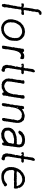

<svg xmlns="http://www.w3.org/2000/svg" viewBox="1426 -2234 824 3717"><g transform="rotate(90 1838.5 -376.0)"><path d="M128.9 -455.1 130.9 -488.8Q139.6 -506.3 133.8 -524.4L139.2 -535.6V-545.9Q139.2 -546.9 142.1 -554.2V-568.8L146 -578.1Q147 -582 146.5 -589.4Q146 -596.7 147 -599.6Q147.9 -602.5 150.9 -607.4Q153.8 -611.8 153.8 -615.2L154.8 -631.8L162.1 -640.1Q162.1 -642.1 159.2 -647.9L161.1 -666L159.2 -692.9L167 -707V-712.4Q167 -715.8 168 -716.8Q168.9 -717.8 170.9 -720.7Q172.9 -723.6 173.8 -724.1Q174.8 -725.1 176.8 -730Q178.7 -734.9 187.5 -742.7Q195.8 -750.5 200.2 -756.3Q205.1 -761.7 207.5 -762.7Q210 -763.7 212.9 -764.2Q215.8 -764.2 215.8 -765.1L231 -768.1L238.8 -767.1H246.6Q260.7 -767.6 266.1 -755.9Q271 -744.1 267.1 -734.4Q263.7 -724.6 259.8 -724.1Q255.9 -723.1 248.5 -723.6Q241.2 -724.1 240.2 -722.7Q239.3 -721.7 238.3 -715.8Q237.3 -710 234.9 -708Q231.9 -707 225.1 -709.5Q218.3 -711.9 216.8 -706.1Q212.4 -698.7 214.8 -691.9Q217.3 -684.6 215.3 -679.7Q213.9 -675.3 213.9 -670.4V-659.2Q212.9 -656.2 208 -647.9Q203.1 -639.6 204.6 -628.9Q206.1 -618.2 206.1 -615.2L203.1 -599.1L204.1 -588.4V-583Q204.1 -577.1 197.3 -570.3Q190.4 -563 189.9 -560.1L194.8 -550.8Q198.7 -542.5 192.4 -528.8Q186 -515.1 185.5 -512.7Q185.1 -510.3 185.1 -496.1L183.1 -485.8Q182.1 -483.9 182.6 -477.5Q183.1 -471.2 182.1 -469.2L178.2 -458Q177.2 -456.1 177.7 -451.7Q178.2 -447.3 175.8 -441.9Q173.3 -436.5 174.8 -432.1Q180.7 -414.1 235.4 -428.7Q240.2 -429.7 248 -427.7Q256.8 -425.8 261.2 -425.8Q271.5 -425.8 270 -404.8Q268.1 -383.8 251 -377.9Q251 -377 240.2 -377L228 -376.5Q215.8 -376 215.8 -377L207 -381.8Q202.1 -382.8 189.9 -377Q188 -377 182.1 -377.4Q168 -378.4 163.6 -363.3Q161.1 -355 162.1 -346.7Q163.1 -338.4 162.1 -329.1L157.2 -318.8Q156.2 -314.9 155.8 -309.1Q155.3 -303.2 153.3 -296.9Q151.9 -290 152.3 -287.6Q152.8 -285.2 153.3 -284.2Q153.8 -283.2 152.8 -280.3Q151.9 -277.3 151.9 -272.9V-258.8L144 -230Q144 -227.1 144.5 -220.7Q145 -213.9 144 -211.9Q143.1 -210 141.1 -205.6Q139.2 -201.2 139.2 -196.8Q139.2 -192.9 138.2 -190.9L130.9 -161.1L133.8 -139.2L127 -119.1Q126 -117.2 126 -113.3V-108.9Q121.1 -104 121.1 -97.2Q124.5 -85 121.1 -69.8L125 -57.1Q126 -53.7 122.6 -48.8Q118.2 -42 118.2 -37.6V-33.2L110.8 -21V-17.6Q110.8 -15.1 109.9 -14.2Q101.6 7.3 71.3 -2.4Q55.7 -7.3 59.6 -21.5Q61 -26.9 61 -28.8L57.1 -40Q53.2 -52.2 57.6 -56.6Q62 -61 61.5 -68.4Q60.5 -76.7 65.4 -86.4Q69.8 -96.2 69.3 -111.3Q68.8 -126 68.8 -129.4Q68.8 -132.8 71.3 -136.7Q73.2 -140.6 74.2 -143.1Q75.2 -146 75.7 -152.8Q76.7 -163.6 82 -174.8Q84 -182.6 84 -185.1L82 -196.8Q82.5 -197.3 86.9 -206.1Q86.9 -218.8 94.2 -230L89.8 -241.2Q89.8 -244.6 95.2 -252Q95.2 -254.9 94.7 -262.7Q94.2 -270.5 95.7 -274.4Q97.2 -278.3 100.1 -282.7Q103 -287.1 102.5 -290.5Q102.1 -294.9 105.5 -301.8Q108.9 -308.6 108.4 -319.8Q107.9 -331.1 107.9 -334L109.9 -340.8V-350.1Q118.2 -367.2 114.7 -372.6Q111.3 -377.9 106 -377.9Q90.8 -383.8 83 -381.8Q74.2 -377 60.1 -377Q45.9 -377 43.9 -387.2Q48.8 -397.5 48.8 -407.2V-418Q50.8 -425.8 73.7 -425.8H99.1L122.1 -414.1Q127.9 -413.1 130.9 -421.9Q131.8 -423.8 131.3 -426.3Q130.9 -428.7 130.9 -430.7L128.9 -439Z M353.5 -194.8Q360.4 -215.3 360.4 -226.6Q360.4 -237.8 365.2 -245.6Q370.1 -253.4 369.1 -260.3Q368.7 -267.1 369.6 -269.5Q370.6 -272 374 -276.4Q379.4 -283.2 379.9 -294.4Q380.4 -306.2 387.7 -311.5Q394.5 -317.4 397.9 -327.6Q401.4 -337.9 406.2 -344.2Q411.6 -350.1 412.6 -352.1Q413.6 -354 415.5 -357.4Q417.5 -360.8 419.9 -365.7Q422.4 -370.6 428.2 -372.1Q433.6 -373 435.5 -375Q437.5 -377 439.5 -381.3Q441.4 -385.7 443.4 -388.2L453.6 -393.1Q478.5 -418 483.4 -418H490.7Q497.6 -424.8 503.4 -424.8Q509.3 -424.8 518.1 -432.1Q526.9 -439.5 535.2 -438.5Q543 -438 544.9 -438Q546.9 -438 554.7 -443.8H569.8Q590.3 -443.8 595.7 -449.2Q598.6 -450.2 603.5 -447.3Q608.4 -444.3 609.4 -443.8L621.6 -445.8Q624.5 -445.8 628.4 -441.4Q632.3 -437 642.6 -438Q652.3 -439 656.2 -438.5Q660.2 -438 666.5 -432.1L674.3 -431.2Q678.2 -431.2 679.7 -428.2Q681.2 -424.3 685.5 -422.9Q689.9 -421.4 696.3 -415Q702.6 -408.7 708.5 -405.3Q714.8 -401.9 720.7 -394Q726.6 -386.2 731.4 -382.8Q736.3 -378.9 737.3 -377L738.8 -370.1Q740.7 -367.2 744.6 -363.3Q748.5 -359.4 751.5 -355.5Q754.4 -351.1 756.3 -344.2Q758.8 -336.9 761.7 -330.6Q764.6 -324.2 764.6 -320.3V-315.9L771.5 -296.9Q773.9 -276.4 769.5 -257.3Q772.5 -245.6 771.5 -231.9L766.6 -219.7L769.5 -204.1Q769.5 -199.2 766.6 -199.2Q766.6 -194.3 766.6 -189.9Q763.7 -181.2 764.2 -175.8Q764.6 -170.4 761.7 -165.5Q758.8 -160.2 759.3 -152.8Q759.8 -145.5 756.3 -141.1Q751.5 -135.3 748 -124.5Q744.6 -114.3 735.4 -104Q725.6 -93.8 725.6 -86.9Q725.6 -80.1 716.8 -74.7Q708 -69.3 707 -67.4Q705.6 -65.4 704.6 -64Q703.6 -62 703.1 -60.5Q702.1 -57.1 694.8 -53.7Q687.5 -50.3 684.6 -44.4Q681.6 -38.6 674.8 -33.2Q667.5 -27.8 662.6 -27.8Q652.8 -24.4 640.1 -13.2Q627.4 -2 620.6 -2L607.4 2.9Q604.5 3.9 593.3 4.4Q582 4.9 579.6 7.8Q576.7 10.7 574.2 11.7Q571.8 12.7 557.1 11.7Q542.5 11.2 538.6 11.2L521.5 16.1L514.6 14.2Q513.7 13.2 509.3 13.7Q504.9 14.2 498 10.3Q491.2 5.9 483.9 5.9Q476.6 5.9 465.8 1.5Q454.6 -2.9 452.1 -5.4Q444.8 -12.7 429.2 -20.5Q413.6 -28.3 410.2 -34.2Q406.2 -39.6 403.8 -42Q401.4 -44.9 400.4 -46.9Q399.4 -47.9 391.1 -53.7Q382.8 -59.6 381.8 -67.9Q380.4 -76.2 379.9 -78.6Q379.4 -81.1 378.4 -83Q377.4 -85 375 -85.9Q363.8 -90.3 365.7 -99.6Q367.2 -108.9 362.3 -114.7Q357.4 -120.1 356.4 -123Q355.5 -126 356 -134.8Q356.4 -143.6 356.4 -147Q353.5 -149.9 353.5 -154.8L355.5 -183.1ZM634.3 -384.8Q629.9 -384.8 624 -387.2Q618.2 -389.6 614.3 -389.6Q610.4 -389.2 607.4 -390.6Q603.5 -392.1 598.6 -392.1Q590.8 -389.2 568.4 -389.2Q566.4 -391.1 559.6 -391.1L543.5 -381.8H537.6Q533.7 -381.8 532.2 -381.3Q530.8 -380.9 512.7 -369.1Q494.1 -357.4 484.4 -353.5Q474.6 -350.1 474.6 -342.8Q474.6 -338.4 465.8 -330.6Q457 -323.2 455.1 -319.3Q452.6 -315.4 448.7 -307.6Q445.3 -298.8 443.4 -295.9Q441.4 -293 437.5 -288.1Q433.6 -283.2 432.1 -280.3Q430.7 -277.3 429.7 -273.4Q428.2 -267.6 425.3 -264.6Q422.4 -261.7 422.9 -256.8Q423.3 -252 422.9 -250.5Q422.4 -249 420.9 -247.1Q419.4 -245.1 418.5 -243.7Q417.5 -242.2 417 -240.2Q416.5 -238.3 415.5 -233.4Q414.6 -228.5 415 -212.4Q415.5 -195.8 415.5 -189.9L410.6 -174.8Q409.2 -161.1 411.6 -156.7Q413.6 -152.8 414.6 -150.4Q415.5 -147.9 416 -146Q416.5 -144 416 -138.2Q415.5 -132.3 415.5 -129.9L422.4 -107.9Q423.3 -106.9 423.3 -104.5V-101.1L435.5 -88.9Q435.5 -80.1 443.4 -75.7Q451.2 -71.3 458 -63Q468.3 -50.8 478 -50.8H481.4Q484.4 -48.8 488.3 -47.4Q492.2 -45.9 496.1 -43Q500.5 -40 507.8 -40.5Q514.6 -41 530.3 -38.6Q545.9 -36.1 554.7 -37.6Q564.5 -39.1 567.9 -40.5Q571.3 -42 574.2 -42H579.6L595.7 -50.8H601.6Q605.5 -50.8 607.4 -51.8Q647.5 -70.8 670.4 -106Q675.3 -113.8 676.8 -115.2V-117.2Q676.8 -119.1 686.5 -131.3Q696.3 -143.6 696.8 -147.9Q697.8 -152.3 700.2 -157.7Q702.6 -163.1 703.1 -167.5Q703.6 -171.9 703.6 -175.8Q703.6 -182.6 709 -191.9Q714.4 -200.7 714.4 -203.1L715.3 -232.9L719.7 -246.1L714.4 -259.8L719.7 -273.9Q719.7 -276.4 714.4 -285.2V-304.2Q706.1 -323.2 704.1 -332Q702.1 -340.8 696.3 -341.8Q687.5 -343.8 684.1 -351.6Q680.7 -359.9 669.4 -364.7Q657.7 -369.1 648.4 -377Q639.2 -384.8 634.3 -384.8Z M1106.4 -428.7Q1110.4 -429.2 1111.3 -428.2Q1135.3 -404.3 1121.1 -371.1Q1120.1 -369.1 1120.1 -366.2Q1120.1 -363.3 1117.2 -359.9Q1116.2 -359.9 1114.7 -358.4Q1113.3 -356.9 1110.8 -356Q1108.4 -355 1106.4 -354Q1104.5 -353 1082.5 -363.8Q1061 -374.5 1051.3 -372.1L1042.5 -367.2Q1041.5 -366.2 1037.1 -367.2Q1032.7 -368.2 1025.4 -360.8H1021.5Q1017.1 -360.8 1010.3 -351.1Q1003.4 -341.3 995.1 -335Q986.3 -328.6 986.3 -325.2V-319.3Q986.3 -316.4 981 -309.6Q975.6 -302.7 974.1 -296.9Q973.1 -291 972.7 -289.6Q972.2 -288.1 970.2 -285.6Q968.3 -283.2 968.3 -280.8L967.3 -270Q967.3 -267.1 964.4 -262.7Q961.4 -257.8 960.4 -255.9Q959.5 -253.9 960 -251Q960.9 -245.1 958 -241.7Q955.1 -238.3 955.1 -232.9L954.1 -214.8L950.2 -201.2Q949.2 -198.2 949.7 -193.4Q950.2 -188.5 948.7 -182.6Q947.3 -177.7 947.3 -173.8Q947.3 -169.9 946.8 -168.5Q946.3 -167 944.3 -165Q942.4 -163.1 942.4 -161.1V-139.2L937 -128.9Q936 -127 936.5 -123Q937 -119.1 935.5 -115.2Q934.1 -111.3 934.1 -109.9L935.1 -97.2L934.1 -74.2Q934.1 -61 932.1 -57.1L930.2 -55.2Q929.2 -52.7 929.2 -42Q929.2 -31.2 924.8 -19.5Q920.4 -7.8 911.1 -4.9Q910.2 -3.9 907.7 -5.4Q903.8 -7.8 897.5 -2.9Q891.1 2 884.8 -1Q877.9 -3.9 875 -4.9Q872.1 -5.9 871.1 -6.8Q870.1 -7.8 868.7 -8.8Q867.2 -9.8 866.2 -11.7Q865.2 -13.7 864.3 -16.1Q864.3 -17.6 865.7 -30.3Q867.2 -43 866.7 -47.4Q866.2 -51.8 869.6 -58.6Q873 -64.9 872.1 -76.7Q871.1 -88.4 875 -96.2Q879.4 -104 879.4 -107.9L880.4 -128.9L884.3 -138.2Q885.3 -141.1 884.8 -148.4Q884.3 -156.2 885.3 -159.2Q886.2 -162.1 887.2 -166Q888.2 -169.9 889.6 -173.8Q891.1 -177.7 892.1 -180.7Q893.1 -183.6 892.6 -188.5Q892.1 -193.8 893.1 -196.8L898.4 -206.1L892.1 -227.1Q893.6 -229 896.5 -232.9Q899.4 -236.8 899.4 -245.6Q899.4 -254.4 902.3 -259.3Q905.3 -264.2 906.2 -266.6Q907.2 -269 906.2 -278.8Q905.3 -288.6 906.2 -293L910.2 -305.2Q913.1 -311 913.1 -319.8L914.1 -347.2L918.5 -363.8Q919.4 -365.2 918.9 -368.2Q918.5 -371.1 919.4 -372.1L924.3 -381.8Q924.3 -385.7 923.3 -398.4Q922.4 -411.1 927.2 -418.9L940.4 -423.8L954.1 -431.2Q955.1 -431.2 967.3 -428.2Q979.5 -424.8 982.4 -421.9Q985.4 -418.9 989.3 -411.6Q993.2 -404.3 996.1 -403.3Q999 -402.3 1003.9 -408.2Q1008.8 -413.1 1009.3 -413.1L1030.3 -428.2Q1036.1 -428.2 1042.5 -428.2Q1046.4 -430.2 1048.3 -431.6Q1050.8 -433.1 1068.4 -433.1Q1085.9 -433.1 1093.8 -430.7Q1101.6 -428.2 1106.4 -428.7Z M1397 -423.3Q1398.9 -421.9 1399.9 -420.9Q1400.9 -419.9 1403.8 -418.9Q1406.2 -418 1409.2 -416.5Q1412.1 -415 1415.5 -412.1Q1418.9 -409.2 1417 -402.3Q1415 -395.5 1412.1 -392.1Q1409.2 -389.2 1408.2 -388.2Q1407.2 -386.7 1404.3 -381.8Q1401.9 -376.5 1398.9 -377H1386.7Q1383.8 -374 1379.4 -374Q1375 -374 1369.1 -377Q1363.3 -377 1357.9 -377L1356 -377.9H1352.1Q1343.3 -377 1334 -360.4Q1324.7 -343.8 1331.1 -337.9Q1332.5 -328.6 1328.6 -318.8Q1324.7 -309.1 1324.7 -293Q1317.9 -272.5 1317.9 -257.8L1315.9 -250L1316.9 -241.2L1312 -226.1Q1312 -223.6 1312.5 -216.8Q1313 -208 1310.1 -200.2Q1307.1 -192.9 1305.2 -188L1306.2 -182.1L1305.2 -173.8Q1304.2 -171.9 1304.7 -164.6Q1305.2 -157.2 1303.7 -155.8L1296.9 -139.2Q1295.9 -135.7 1297.4 -129.9Q1298.8 -124 1298.8 -122.1L1296.9 -98.1Q1296.9 -95.7 1300.8 -88.4Q1304.7 -81.1 1305.7 -77.6Q1307.1 -71.3 1313 -64.9Q1320.3 -59.1 1331.1 -59.1H1343.8Q1346.7 -56.2 1351.1 -56.2Q1370.1 -54.2 1372.1 -40Q1372.1 -28.8 1369.1 -22.9Q1369.1 -17.6 1364.3 -7.8Q1359.4 2 1345.2 5.9Q1330.1 9.8 1327.1 8.3Q1324.2 6.8 1313.5 -0.5Q1302.7 -7.8 1288.1 -8.8H1282.7Q1277.8 -8.8 1277.3 -9.8Q1276.9 -10.7 1275.4 -12.7Q1273.9 -14.6 1272.9 -16.1Q1272 -17.1 1265.1 -21Q1258.3 -24.9 1255.9 -27.8Q1253.9 -31.2 1252 -41Q1249.5 -53.2 1243.2 -60.5Q1236.8 -67.9 1237.3 -76.2Q1237.8 -85 1237.8 -86.4L1234.9 -98.1V-103Q1244.6 -122.6 1243.7 -139.6Q1242.2 -156.2 1243.2 -163.1L1248 -173.8Q1248 -175.8 1247.6 -182.6Q1247.1 -189.5 1248 -190.9Q1249 -192.9 1252 -195.8Q1255.9 -199.7 1255.9 -209.5V-216.8Q1255.9 -227.1 1260.7 -236.8Q1260.7 -240.7 1260.7 -245.1Q1262.7 -249 1268.6 -254.9Q1274.4 -260.7 1274.9 -265.1Q1265.1 -268.6 1267.1 -279.8Q1269 -291 1269 -296.4Q1269 -301.8 1269.5 -303.7Q1270.5 -306.6 1272.9 -309.1Q1275.9 -312 1275.9 -314.9V-333Q1281.7 -338.9 1281.2 -344.2Q1280.8 -349.6 1284.2 -357.9Q1287.6 -366.2 1286.1 -373Q1284.2 -376 1277.3 -377.4Q1270.5 -378.9 1267.1 -380.9Q1263.7 -382.8 1261.7 -391.6Q1259.8 -400.4 1256.8 -401.9Q1249 -403.8 1250.5 -390.1Q1251 -385.3 1250 -382.8Q1245.1 -373 1231.4 -375.5Q1217.8 -377.9 1213.9 -391.6Q1208 -419.9 1222.2 -419.9Q1227.5 -419.9 1231.9 -422.9Q1236.3 -425.8 1249 -425.8L1267.1 -424.8Q1270 -424.8 1273.9 -421.9Q1278.3 -418.9 1284.2 -419.9Q1290 -420.9 1291 -424.8Q1295.4 -441.9 1298.3 -446.8Q1301.8 -451.7 1301.8 -454.1V-501L1307.1 -511.2Q1308.1 -514.2 1307.6 -521.5Q1307.1 -528.8 1309.6 -535.2Q1312 -542 1312 -546.9V-558.1Q1314.9 -566.9 1314.9 -574.2Q1314.9 -581.5 1314.9 -588.9Q1325.2 -614.3 1328.1 -617.2L1330.1 -621.1Q1331.1 -622.1 1335 -624.5Q1338.9 -627 1339.8 -627.9Q1364.7 -652.8 1377.4 -627.9Q1386.7 -608.9 1377 -599.1Q1377 -593.3 1377 -586.9L1367.2 -564.9V-557.1Q1362.3 -540 1361.8 -537.1L1363.8 -523.9Q1362.8 -520 1359.9 -514.2Q1356.9 -508.8 1356.4 -506.8Q1356 -504.9 1356.4 -501.5Q1356.9 -498 1356.4 -496.6Q1356 -495.1 1354 -492.2Q1352.1 -489.3 1352.1 -487.8L1351.1 -470.2L1349.1 -462.9Q1349.1 -460.9 1349.6 -453.1Q1350.1 -445.3 1349.1 -443.4Q1340.3 -428.2 1349.6 -423.8Q1352.1 -422.9 1357.4 -424.3Q1363.3 -425.8 1377.9 -425.8Q1392.6 -425.8 1393.6 -425.3Q1394.5 -424.8 1397 -423.3ZM1347.2 -564.9Q1345.2 -562 1350.1 -561Q1352.1 -564 1347.2 -564.9Z M1531.7 -366.2 1538.6 -382.8 1536.6 -391.1 1537.6 -399.9 1533.7 -415Q1535.6 -425.3 1544.4 -430.7Q1552.7 -436 1557.1 -435.5Q1561.5 -435.1 1566.4 -437Q1571.3 -439 1585 -436Q1598.6 -433.1 1600.6 -423.8Q1601.6 -419.9 1601.6 -411.6Q1601.6 -398.9 1597.2 -389.6Q1592.8 -380.4 1589.8 -366.2Q1587.4 -352.1 1587.9 -349.1Q1588.4 -346.2 1586.9 -339.4Q1585.4 -333 1585.9 -325.7Q1586.4 -318.4 1585.4 -316.4Q1584.5 -314.5 1582.5 -310.1Q1580.6 -306.2 1580.6 -304.2V-297.4Q1580.6 -293 1579.6 -292L1575.7 -280.8L1577.6 -271L1570.8 -245.1Q1569.8 -243.2 1569.8 -238.8Q1569.8 -234.4 1568.8 -228Q1567.4 -220.7 1567.9 -212.9Q1568.4 -205.1 1565.4 -202.1Q1562.5 -199.2 1562 -194.3Q1561.5 -189.5 1559.6 -153.8L1557.6 -145L1558.6 -125L1554.7 -105Q1555.7 -103 1562.5 -92.8Q1562.5 -81.5 1573.2 -78.1Q1575.7 -77.1 1576.7 -76.2L1593.8 -63Q1597.7 -61 1602.5 -56.2Q1605.5 -55.2 1611.3 -55.7Q1617.2 -56.2 1619.6 -52.7Q1622.6 -48.8 1624 -47.4Q1625.5 -45.9 1635.3 -46.4Q1645 -46.9 1645.5 -46.9L1658.7 -44.9Q1671.4 -47.9 1689 -56.6Q1706.5 -65.4 1710.4 -65.4Q1724.6 -63.5 1752.4 -99.1Q1754.4 -102.1 1764.6 -113.3Q1774.9 -124.5 1775.4 -129.9Q1776.4 -134.8 1779.3 -139.6Q1782.2 -144.5 1782.2 -149.4Q1781.7 -154.8 1786.6 -160.2Q1793.9 -171.4 1796.4 -190.9Q1799.3 -210.4 1803.7 -214.8L1807.6 -221.2Q1808.6 -225.1 1806.6 -231.4Q1804.7 -237.8 1804.7 -241.2L1807.6 -252.9Q1808.6 -255.9 1808.1 -269Q1807.6 -282.2 1810.5 -289.1Q1813.5 -295.4 1813 -299.8Q1812 -310.1 1820.8 -321.8V-371.1Q1820.8 -373 1823.7 -377.9Q1826.7 -382.8 1825.7 -386.2L1821.8 -400.9Q1819.8 -407.2 1823.7 -417Q1827.6 -426.8 1833.5 -432.1Q1834.5 -432.1 1856.4 -439.9Q1864.3 -441.9 1875.5 -437Q1886.7 -432.1 1888.7 -429.2Q1890.6 -426.8 1890.6 -405.3Q1890.6 -383.8 1882.3 -362.3Q1874 -340.8 1875 -324.7Q1876.5 -309.1 1873.5 -302.2Q1870.6 -295.9 1870.6 -293.9L1869.6 -276.9Q1869.6 -271 1864.7 -258.8V-237.8L1856.4 -212.9Q1856.4 -208 1856.9 -198.7Q1857.4 -186.5 1853.5 -178.2Q1849.6 -170.4 1849.6 -166L1848.6 -144Q1848.6 -139.6 1846.7 -132.8Q1844.7 -126 1844.2 -123.5Q1844.2 -121.1 1840.3 -117.2Q1836.4 -113.3 1836.4 -110.8V-81.1Q1831.5 -71.3 1831.1 -69.3Q1830.6 -67.4 1832 -48.3Q1833.5 -28.8 1826.2 -21Q1818.8 -13.2 1803.7 -5.9Q1796.9 -3.9 1784.7 -8.8Q1772.5 -13.7 1770.5 -25.9Q1769.5 -30.8 1767.1 -36.6Q1764.6 -42.5 1755.9 -34.2Q1743.7 -23.9 1742.2 -23.9Q1740.2 -23.9 1735.8 -21Q1729 -16.6 1720.7 -14.2L1710.4 -11.2Q1708.5 -10.7 1705.6 -7.8Q1702.6 -4.9 1700.7 -3.9L1684.6 3.9L1673.3 2L1659.7 3.9Q1655.8 4.9 1647.9 3.9Q1640.1 2.9 1634.3 2.9Q1628.9 2.9 1620.1 5.9Q1611.3 8.8 1604 2.9Q1596.7 -2.9 1593.8 -3.4Q1591.3 -3.9 1582.5 -2.9Q1573.7 -2 1570.8 -4.4Q1567.9 -6.8 1564 -9.3Q1560.1 -11.7 1556.6 -15.6Q1552.2 -19.5 1542.5 -28.3Q1532.7 -37.1 1528.8 -42.5Q1524.9 -47.9 1523.9 -51.8Q1522.5 -55.7 1521 -58.6Q1519.5 -61.5 1513.7 -67.4Q1508.3 -74.2 1506.3 -77.1Q1504.4 -80.1 1504.9 -87.4Q1505.4 -94.7 1505.4 -97.2Q1498.5 -124.5 1498.5 -129.4Q1498.5 -134.3 1500.5 -139.2V-149.9L1505.4 -161.1Q1505.4 -167 1504.4 -185.5Q1503.4 -204.1 1507.3 -211.4Q1511.7 -218.8 1512.7 -221.7Q1513.7 -224.6 1513.2 -230Q1512.2 -244.6 1518.6 -251V-272.9L1525.4 -285.2Q1527.3 -286.1 1526.4 -300.8Q1525.4 -315.4 1525.4 -317.4Q1525.4 -318.4 1528.8 -332L1526.4 -350.1Q1526.4 -356.4 1531.7 -361.8Z M2036.1 -417Q2043.5 -428.2 2062 -428.2Q2067.9 -431.2 2071.8 -431.2Q2075.7 -431.2 2079.1 -428.2Q2095.2 -418 2091.3 -411.1Q2087.4 -404.3 2090.8 -397.9Q2094.2 -391.1 2096.7 -390.1Q2099.1 -389.2 2107.9 -397.9Q2118.2 -408.2 2122.6 -408.2H2127Q2129.9 -414.6 2136.7 -417.5Q2143.1 -420.9 2147 -420.4Q2150.9 -419.9 2154.3 -423.3Q2159.7 -428.2 2165 -428.2H2169.9Q2207 -441.4 2208 -440.9H2238.3L2247.1 -436Q2249 -435.1 2252.4 -436.5Q2256.3 -438 2259.3 -438Q2262.2 -438 2270 -433.6Q2277.8 -429.2 2279.8 -428.2Q2281.7 -427.2 2291.5 -428.2Q2301.3 -429.7 2304.2 -426.8Q2307.1 -423.8 2310.1 -418Q2313 -412.1 2326.7 -398.4Q2340.3 -384.8 2344.2 -377.9Q2348.1 -371.1 2347.7 -366.2Q2347.2 -360.4 2352.5 -349.6Q2357.9 -338.9 2358.4 -335.9Q2358.9 -333 2358.9 -301.8V-270Q2354 -259.3 2354 -251.5V-238.8Q2354 -217.8 2347.2 -204.1Q2347.2 -175.8 2343.8 -167Q2340.3 -158.2 2339.4 -155.3Q2338.4 -152.3 2339.4 -143.6Q2339.8 -134.3 2338.9 -130.9L2334 -118.2V-113.8L2332 -104L2334 -92.8L2328.1 -70.8Q2327.1 -68.8 2328.1 -64Q2329.1 -59.1 2329.1 -57.1L2321.3 -25.4V-21Q2318.8 -16.1 2315.9 -16.1Q2313 -16.6 2307.1 -8.8Q2301.3 -1 2297.4 -1.5Q2293.5 -2 2279.8 -5.9Q2267.1 -9.8 2265.6 -12.7Q2264.2 -15.6 2264.2 -19.5L2265.1 -37.1V-53.2Q2265.1 -56.2 2267.1 -59.1Q2269 -62 2271 -67.9Q2272.9 -73.2 2272.5 -80.1Q2272 -86.9 2272 -89.8L2276.9 -99.1Q2277.8 -102.1 2277.3 -107.4Q2276.9 -112.8 2278.3 -115.2L2280.3 -123.5Q2280.3 -125 2279.8 -132.8Q2279.3 -140.6 2280.3 -142.6Q2281.2 -144.5 2283.2 -146.5Q2285.2 -148.9 2285.2 -151.4Q2285.2 -153.3 2284.7 -160.2Q2284.2 -167 2285.2 -169.4Q2286.1 -171.9 2288.1 -174.3Q2290 -176.8 2290 -179.2L2291 -193.8L2294.9 -204.1Q2289.6 -223.6 2293.5 -230Q2297.9 -236.3 2297.9 -241.7V-249Q2301.8 -252.9 2306.2 -271V-286.1L2313 -298.8Q2314 -303.2 2309.6 -312Q2305.2 -321.3 2304.7 -326.2Q2303.7 -334 2297.9 -341.8V-347.7Q2297.9 -350.1 2293.9 -352.1Q2290 -354.5 2279.8 -363.3Q2269.5 -372.6 2268.1 -372.1H2264.6Q2262.2 -372.1 2257.3 -377.4Q2252.4 -382.8 2249.5 -383.8Q2246.6 -384.8 2236.8 -383.8Q2227.1 -382.8 2210 -383.8Q2187.5 -395 2177.7 -383.8Q2172.9 -378.4 2164.1 -379.4Q2155.3 -380.4 2148.9 -373Q2142.6 -366.2 2135.7 -363.3Q2129.4 -359.9 2126.5 -357.9Q2122.6 -355 2118.7 -349.1Q2114.7 -343.3 2106.4 -335Q2097.7 -326.7 2092.3 -318.8L2091.3 -312Q2090.3 -310.1 2087.4 -307.1Q2084.5 -304.7 2084.5 -302.7Q2084 -300.8 2084 -297.9Q2084 -294.9 2080.6 -287.1Q2077.1 -279.3 2076.2 -277.8Q2075.2 -275.9 2073.2 -273.9Q2071.3 -272 2071.3 -271V-259.8L2065.9 -245.1Q2064.9 -243.2 2065.4 -238.3Q2065.9 -233.4 2062 -220.7Q2058.1 -208 2058.1 -207V-185.1Q2052.2 -173.3 2052.7 -168.9Q2053.2 -164.6 2049.3 -154.8Q2044.9 -144.5 2044.9 -128.9V-80.1L2037.1 -64L2040 -45.9L2032.2 -24.9V-18.6Q2032.2 -11.7 2029.8 -11.2Q2020.5 -8.3 2012.7 -2Q1999.5 8.3 1986.8 -3.4Q1974.1 -15.6 1975.1 -22.9L1981 -43Q1981.9 -44.9 1980 -48.8Q1978 -52.7 1977.5 -54.7Q1977.1 -56.6 1979.5 -60.5Q1981.9 -64 1982.9 -65.9Q1982.9 -67.4 1982.4 -73.2Q1981.9 -79.1 1986.3 -90.8Q1990.7 -102.5 1991.2 -106V-137.2Q1991.2 -139.2 1996.6 -145.5Q2005.9 -156.2 2003.9 -182.6Q2002.4 -209 2006.3 -216.3Q2010.3 -223.6 2011.2 -225.6Q2012.2 -227.5 2011.7 -232.9Q2011.2 -237.8 2012.2 -240.2L2017.1 -249V-278.8Q2019 -284.2 2019 -298.8L2023.9 -317.9V-329.1Q2023.9 -338.9 2026.4 -343.3Q2028.8 -347.2 2029.8 -350.1Q2030.8 -353 2030.3 -369.1Q2029.3 -385.3 2029.3 -390.1L2035.2 -399.9Q2035.2 -417 2036.1 -417ZM2067.9 -303.2Q2058.6 -312.5 2057.6 -300.3Q2057.1 -295.9 2059.1 -292Q2061 -288.1 2064 -289.1Q2071.8 -291 2067.9 -303.2Z M2546.9 -257.8 2561 -263.2H2568.8L2582.5 -270Q2583.5 -271 2586.4 -271Q2589.4 -271 2591.3 -271.5Q2593.3 -272 2595.2 -273.4Q2600.6 -276.9 2606.9 -277.3Q2613.3 -277.8 2622.6 -281.7Q2631.3 -285.2 2634.3 -286.1Q2637.2 -287.1 2639.2 -285.6Q2641.6 -284.2 2643.6 -284.2H2653.8L2679.7 -289.1L2695.8 -287.1Q2706.5 -290 2743.7 -289.1L2762.7 -286.1Q2768.6 -287.1 2773.9 -299.8Q2779.8 -312.5 2779.8 -314.9Q2779.8 -316.9 2777.8 -320.3Q2775.9 -323.7 2779.3 -337.4Q2782.7 -351.1 2764.6 -372.1Q2763.7 -373 2762.2 -376Q2760.7 -378.9 2758.8 -379.4Q2756.8 -379.9 2751.5 -379.4Q2746.1 -378.9 2737.8 -382.8Q2729.5 -387.2 2727.5 -387.2Q2725.6 -387.2 2714.8 -392.1H2675.3Q2661.6 -392.1 2656.7 -387.7Q2651.9 -383.3 2644.5 -384.3Q2637.7 -384.8 2634.8 -384.8L2617.7 -374Q2615.7 -373 2610.4 -373Q2605 -373 2599.6 -364.3Q2594.2 -355.5 2589.8 -350.1Q2584.5 -344.7 2576.7 -338.9Q2568.8 -333 2566.9 -331.1Q2564.9 -329.1 2561.5 -327.6Q2558.6 -326.2 2555.7 -323.2Q2544.4 -313 2527.8 -321.8Q2511.2 -330.1 2511.7 -334Q2503.9 -347.2 2530.8 -379.9Q2538.6 -394 2544.4 -397.5Q2550.3 -400.9 2558.1 -404.3Q2565.4 -407.7 2574.7 -416Q2584.5 -424.8 2587.4 -426.8Q2590.3 -428.7 2594.2 -428.7Q2597.7 -428.2 2599.6 -429.2Q2601.6 -430.2 2606.9 -434.1Q2611.8 -438 2614.7 -439Q2617.7 -439.9 2622.6 -439Q2627.9 -438 2642.6 -442.4Q2657.2 -447.3 2669.9 -447.3Q2682.6 -447.3 2685.5 -447.8Q2688.5 -448.2 2691.4 -448.2L2705.6 -445.8H2728.5Q2729.5 -445.8 2731.9 -444.8Q2734.9 -443.8 2736.8 -443.4Q2738.8 -442.9 2740.7 -441.9Q2742.7 -440.9 2747.6 -441.4Q2752.4 -441.9 2755.4 -440.9Q2758.3 -439.9 2762.7 -438Q2766.6 -436 2770.5 -432.6Q2773.9 -429.2 2776.9 -428.2Q2779.8 -427.7 2784.7 -425.8Q2789.6 -423.8 2791.5 -422.4Q2793.5 -420.9 2800.8 -415.5Q2808.1 -410.2 2813.5 -399.9Q2818.4 -389.6 2822.8 -383.3Q2827.6 -377 2827.6 -374L2828.6 -354L2833.5 -344.2V-335.4L2831.5 -319.8L2833.5 -310.1Q2828.6 -295.4 2828.6 -292L2827.6 -272L2823.7 -256.8Q2822.8 -252.9 2823.2 -240.7Q2823.7 -228.5 2819.8 -218.8Q2814 -205.1 2815.4 -187.5Q2816.9 -170.4 2812.5 -166Q2809.6 -157.2 2810.1 -147Q2810.5 -136.7 2808.1 -131.3Q2805.7 -126 2805.2 -124Q2804.7 -122.1 2805.7 -119.1Q2806.6 -116.2 2807.1 -113.3Q2807.6 -110.4 2807.6 -107.9Q2807.6 -106 2804.7 -101.6Q2801.8 -97.2 2802.2 -89.8Q2802.7 -83 2802.7 -81.1Q2802.7 -79.1 2799.8 -73.2L2800.8 -59.1L2797.9 -48.8Q2797.9 -43 2797.9 -37.1Q2797.4 -36.1 2793.5 -28.3Q2789.6 -20.5 2789.6 -17.6Q2789.6 -11.2 2783.7 -11.2Q2776.9 -3.9 2764.2 -3.9Q2751.5 -3.9 2746.1 -8.8Q2740.7 -13.7 2740.7 -25.4Q2740.7 -36.6 2736.8 -39.1Q2730 -39.1 2718.3 -29.3Q2705.6 -18.1 2698.7 -18.1Q2691.4 -17.6 2682.6 -9.8Q2674.3 -2 2671.4 -1Q2668.5 0 2665 0Q2658.7 0 2652.3 5.4Q2646 10.7 2633.8 7.8Q2629.9 4.9 2627.4 5.9L2610.8 13.2L2595.7 7.8Q2589.8 7.8 2584.5 13.2Q2568.8 19.5 2549.8 7.8Q2547.4 6.8 2541.5 6.3Q2535.6 5.9 2533.2 4.9Q2530.8 3.9 2526.4 0.5Q2519.5 -4.9 2511.7 -4.9Q2504.4 -4.9 2500.5 -9.8Q2496.6 -14.6 2485.8 -24.4Q2475.1 -33.2 2472.2 -35.6Q2469.7 -38.1 2463.9 -49.8Q2459.5 -52.2 2458 -56.2Q2456.5 -59.6 2454.1 -85Q2451.7 -110.4 2451.7 -126V-142.1Q2460 -158.2 2459 -167Q2458 -175.8 2462.4 -179.7Q2466.8 -183.1 2468.3 -185.5Q2469.7 -188 2470.7 -189Q2471.7 -189.9 2476.1 -200.2Q2480.5 -210.4 2501 -227.5Q2522 -245.1 2525.9 -247.6Q2529.8 -250 2532.2 -250.5Q2535.6 -251 2539.6 -254.4Q2543.5 -257.8 2546.9 -257.8ZM2638.2 -229Q2630.9 -229 2626 -226.1Q2620.1 -222.2 2605.5 -222.2Q2600.6 -220.7 2591.3 -215.8Q2582.5 -210.9 2579.6 -210Q2576.7 -209 2571.3 -209Q2565.9 -209 2563.5 -208Q2560.5 -206.1 2556.6 -199.7Q2552.7 -193.4 2550.3 -190.4Q2547.9 -187.5 2543.5 -185.1Q2535.6 -180.7 2534.7 -175.8Q2533.7 -170.4 2522.9 -159.2Q2512.7 -147.9 2508.8 -141.1V-95.2L2513.7 -85.9Q2513.7 -76.2 2514.2 -75.2Q2514.2 -74.2 2523.9 -64.5Q2533.7 -54.7 2535.6 -54.7Q2537.6 -54.2 2543.5 -54.2Q2549.3 -54.7 2555.2 -50.8Q2561 -46.9 2564 -46.4Q2565.9 -45.9 2591.3 -46.4L2616.7 -46.9Q2622.1 -46.9 2636.7 -54.2H2642.6Q2647.9 -54.2 2677.7 -70.8Q2678.7 -73.2 2693.8 -81.1Q2715.8 -92.8 2722.7 -103.5Q2729.5 -114.3 2738.8 -122.1Q2747.6 -129.9 2747.6 -136.7Q2747.6 -143.1 2748.5 -144L2753.4 -155.8Q2753.4 -157.2 2751.5 -163.1Q2746.1 -178.7 2761.7 -194.8V-213.9Q2761.7 -231.9 2751.5 -234.9Q2730.5 -234.9 2709.5 -234.9L2700.7 -236.8L2691.4 -234.9Q2688.5 -234.9 2683.6 -236.3Q2678.7 -237.8 2675.3 -236.8Q2671.4 -235.8 2665.5 -235.4Q2659.7 -234.9 2657.7 -234.4Q2655.8 -233.9 2652.8 -231.9Q2649.9 -230 2647.9 -229.5Q2646 -229 2638.2 -229Z M3110.4 -423.3Q3112.3 -421.9 3113.3 -420.9Q3114.3 -419.9 3117.2 -418.9Q3119.6 -418 3122.6 -416.5Q3125.5 -415 3128.9 -412.1Q3132.3 -409.2 3130.4 -402.3Q3128.4 -395.5 3125.5 -392.1Q3122.6 -389.2 3121.6 -388.2Q3120.6 -386.7 3117.7 -381.8Q3115.2 -376.5 3112.3 -377H3100.1Q3097.2 -374 3092.8 -374Q3088.4 -374 3082.5 -377Q3076.7 -377 3071.3 -377L3069.3 -377.9H3065.4Q3056.6 -377 3047.4 -360.4Q3038.1 -343.8 3044.4 -337.9Q3045.9 -328.6 3042 -318.8Q3038.1 -309.1 3038.1 -293Q3031.2 -272.5 3031.2 -257.8L3029.3 -250L3030.3 -241.2L3025.4 -226.1Q3025.4 -223.6 3025.9 -216.8Q3026.4 -208 3023.4 -200.2Q3020.5 -192.9 3018.6 -188L3019.5 -182.1L3018.6 -173.8Q3017.6 -171.9 3018.1 -164.6Q3018.6 -157.2 3017.1 -155.8L3010.3 -139.2Q3009.3 -135.7 3010.7 -129.9Q3012.2 -124 3012.2 -122.1L3010.3 -98.1Q3010.3 -95.7 3014.2 -88.4Q3018.1 -81.1 3019 -77.6Q3020.5 -71.3 3026.4 -64.9Q3033.7 -59.1 3044.4 -59.1H3057.1Q3060.1 -56.2 3064.5 -56.2Q3083.5 -54.2 3085.4 -40Q3085.4 -28.8 3082.5 -22.9Q3082.5 -17.6 3077.6 -7.8Q3072.8 2 3058.6 5.9Q3043.5 9.8 3040.5 8.3Q3037.6 6.8 3026.9 -0.5Q3016.1 -7.8 3001.5 -8.8H2996.1Q2991.2 -8.8 2990.7 -9.8Q2990.2 -10.7 2988.8 -12.7Q2987.3 -14.6 2986.3 -16.1Q2985.4 -17.1 2978.5 -21Q2971.7 -24.9 2969.2 -27.8Q2967.3 -31.2 2965.3 -41Q2962.9 -53.2 2956.5 -60.5Q2950.2 -67.9 2950.7 -76.2Q2951.2 -85 2951.2 -86.4L2948.2 -98.1V-103Q2958 -122.6 2957 -139.6Q2955.6 -156.2 2956.5 -163.1L2961.4 -173.8Q2961.4 -175.8 2960.9 -182.6Q2960.4 -189.5 2961.4 -190.9Q2962.4 -192.9 2965.3 -195.8Q2969.2 -199.7 2969.2 -209.5V-216.8Q2969.2 -227.1 2974.1 -236.8Q2974.1 -240.7 2974.1 -245.1Q2976.1 -249 2981.9 -254.9Q2987.8 -260.7 2988.3 -265.1Q2978.5 -268.6 2980.5 -279.8Q2982.4 -291 2982.4 -296.4Q2982.4 -301.8 2982.9 -303.7Q2983.9 -306.6 2986.3 -309.1Q2989.3 -312 2989.3 -314.9V-333Q2995.1 -338.9 2994.6 -344.2Q2994.1 -349.6 2997.6 -357.9Q3001 -366.2 2999.5 -373Q2997.6 -376 2990.7 -377.4Q2983.9 -378.9 2980.5 -380.9Q2977.1 -382.8 2975.1 -391.6Q2973.1 -400.4 2970.2 -401.9Q2962.4 -403.8 2963.9 -390.1Q2964.4 -385.3 2963.4 -382.8Q2958.5 -373 2944.8 -375.5Q2931.2 -377.9 2927.2 -391.6Q2921.4 -419.9 2935.5 -419.9Q2940.9 -419.9 2945.3 -422.9Q2949.7 -425.8 2962.4 -425.8L2980.5 -424.8Q2983.4 -424.8 2987.3 -421.9Q2991.7 -418.9 2997.6 -419.9Q3003.4 -420.9 3004.4 -424.8Q3008.8 -441.9 3011.7 -446.8Q3015.1 -451.7 3015.1 -454.1V-501L3020.5 -511.2Q3021.5 -514.2 3021 -521.5Q3020.5 -528.8 3022.9 -535.2Q3025.4 -542 3025.4 -546.9V-558.1Q3028.3 -566.9 3028.3 -574.2Q3028.3 -581.5 3028.3 -588.9Q3038.6 -614.3 3041.5 -617.2L3043.5 -621.1Q3044.4 -622.1 3048.3 -624.5Q3052.2 -627 3053.2 -627.9Q3078.1 -652.8 3090.8 -627.9Q3100.1 -608.9 3090.3 -599.1Q3090.3 -593.3 3090.3 -586.9L3080.6 -564.9V-557.1Q3075.7 -540 3075.2 -537.1L3077.1 -523.9Q3076.2 -520 3073.2 -514.2Q3070.3 -508.8 3069.8 -506.8Q3069.3 -504.9 3069.8 -501.5Q3070.3 -498 3069.8 -496.6Q3069.3 -495.1 3067.4 -492.2Q3065.4 -489.3 3065.4 -487.8L3064.5 -470.2L3062.5 -462.9Q3062.5 -460.9 3063 -453.1Q3063.5 -445.3 3062.5 -443.4Q3053.7 -428.2 3063 -423.8Q3065.4 -422.9 3070.8 -424.3Q3076.7 -425.8 3091.3 -425.8Q3106 -425.8 3106.9 -425.3Q3107.9 -424.8 3110.4 -423.3ZM3060.5 -564.9Q3058.6 -562 3063.5 -561Q3065.4 -564 3060.5 -564.9Z M3392.1 -439Q3399.4 -439 3415 -446.8H3431.2Q3453.1 -446.8 3460 -446.3Q3466.8 -445.8 3474.6 -446.8Q3482.4 -447.8 3490.2 -445.8Q3497.1 -443.8 3498 -443.8L3516.1 -434.1H3519L3537.1 -425.8H3540.5Q3547.4 -425.8 3578.1 -397Q3592.8 -389.6 3592.8 -381.8V-376Q3594.7 -374 3600.1 -370.1Q3605.5 -366.2 3606.4 -360.8Q3607.4 -354 3614.3 -346.7Q3621.6 -339.4 3615.7 -327.1Q3609.9 -314.9 3618.2 -314.9H3620.1Q3626 -313 3626 -305.2Q3626 -297.4 3630.9 -290V-274.9Q3630.9 -273.4 3631.8 -261.7Q3632.8 -250 3631.3 -246.6Q3629.9 -243.2 3628.9 -242.2Q3627.9 -241.2 3625.5 -240.2Q3623 -239.3 3615.2 -234.4Q3607.4 -229.5 3597.2 -232.9L3582 -237.8L3571.8 -234.9Q3562 -234.9 3552.7 -234.9L3523.4 -233.9Q3516.1 -233.9 3509.8 -234.9L3497.1 -240.2L3482.9 -232.9Q3481 -231.9 3477.5 -233.4Q3474.1 -234.9 3473.1 -234.9L3460 -231.9L3441.4 -234.9L3425.8 -232.9L3416 -234.9H3394L3389.2 -236.8L3382.8 -234.9Q3373 -234.9 3362.8 -234.4Q3352.5 -233.9 3346.2 -235.8Q3339.8 -237.8 3337.4 -236.8Q3332.5 -234.9 3328.1 -234.9Q3323.7 -234.9 3316.9 -240.2Q3302.2 -242.7 3298.8 -239.3Q3293.9 -234.9 3290.5 -234.9H3287.1Q3281.2 -231.9 3277.8 -225.1Q3268.1 -201.2 3270 -189.9L3274.9 -176.8Q3268.1 -147 3280.3 -130.9Q3282.7 -127.4 3282.7 -122.6V-118.2Q3284.7 -112.8 3287.6 -107.9Q3291 -103 3290.5 -99.1Q3290 -93.8 3294.4 -90.8Q3298.8 -87.9 3309.1 -77.6Q3319.3 -67.4 3323.2 -66.4Q3327.1 -65.4 3329.1 -64Q3331.1 -63 3334 -59.6Q3336.9 -56.2 3338.9 -55.2Q3340.8 -54.2 3344.7 -53.2Q3348.6 -52.2 3356 -48.3Q3363.3 -44.4 3369.1 -43.9L3386.7 -40Q3400.4 -37.1 3413.1 -39.1Q3425.8 -41 3430.7 -41Q3435.5 -41 3437 -41.5Q3440.4 -42.5 3443.8 -44.9Q3447.3 -47.4 3455.6 -45.9Q3463.4 -44.9 3479 -52.7Q3495.1 -61 3501.5 -66.4Q3507.8 -71.8 3510.3 -72.3Q3517.1 -74.2 3520.5 -78.6Q3523.9 -83 3524.9 -84Q3525.9 -85 3529.8 -87.4Q3534.2 -89.8 3539.1 -94.7Q3543.9 -99.6 3548.8 -101.1L3562 -98.1Q3570.8 -98.1 3571.8 -96.7Q3572.8 -95.7 3574.2 -90.8Q3576.2 -85 3582 -79.6Q3599.6 -64.5 3577.1 -43.9Q3566.9 -36.1 3560.5 -36.1Q3554.2 -36.1 3549.3 -32.2Q3543.9 -28.3 3533.2 -19Q3522.5 -10.3 3509.8 -9.8Q3498.5 -4.9 3493.2 -3.9Q3487.8 -2.9 3482.4 0Q3477.1 2.9 3471.7 2.9Q3465.8 2.9 3462.9 3.4Q3460 3.9 3453.6 6.8Q3447.3 9.8 3443.8 9.8L3428.7 7.8L3420.9 9.8Q3394 9.8 3367.2 9.8L3359.9 7.8Q3341.3 7.8 3334.5 3.9Q3327.1 0 3318.4 -3.4Q3309.6 -6.8 3309.1 -7.8Q3297.9 -9.8 3293 -13.2Q3288.1 -16.6 3279.8 -28.3Q3272 -40 3268.1 -42Q3264.2 -43.9 3261.2 -45.9Q3257.8 -47.9 3250 -56.6Q3242.2 -65.4 3241.2 -67.9Q3240.2 -69.3 3241.2 -74.2Q3241.7 -79.1 3240.2 -81.1Q3238.8 -83 3229 -92.8L3228 -102.1Q3219.2 -110.8 3219.7 -116.7Q3220.7 -122.1 3220.7 -124L3215.8 -132.8Q3213.9 -138.7 3213.9 -146.5L3215.8 -176.8L3212.9 -190.9L3217.8 -207Q3217.8 -208 3216.3 -212.4Q3214.8 -216.8 3215.8 -225.1Q3223.1 -237.8 3223.1 -248.5Q3223.1 -259.3 3229.5 -269.5Q3235.8 -279.8 3235.8 -283.7Q3235.8 -287.1 3236.3 -288.1Q3236.8 -289.1 3237.8 -290.5Q3238.8 -292 3239.7 -293.5Q3240.7 -294.9 3241.2 -296.4Q3241.7 -297.9 3241.2 -301.3Q3241.2 -304.7 3243.2 -308.6Q3245.1 -312.5 3254.4 -324.2Q3266.6 -339.4 3268.6 -347.2Q3270 -355 3277.8 -363.8Q3286.1 -372.1 3291.5 -373.5Q3296.9 -375 3298.3 -376.5Q3300.8 -378.9 3304.2 -385.7Q3307.6 -392.6 3314 -395.5Q3322.3 -399.4 3333.5 -410.2Q3344.7 -420.9 3356 -420.9Q3359.4 -422.4 3374 -433.1L3381.8 -434.1Q3387.2 -434.1 3392.1 -439ZM3389.2 -289.1Q3396 -287.1 3412.1 -287.1L3420.9 -285.2L3439.9 -289.1Q3440.9 -289.1 3453.1 -284.2L3470.7 -287.1L3481.9 -284.2L3492.2 -286.1L3501 -284.2L3515.1 -288.1Q3517.1 -288.1 3521.5 -287.1Q3525.9 -286.1 3532.7 -288.1Q3540 -290 3542.5 -289.6Q3544.9 -289.1 3549.8 -287.6Q3554.7 -286.1 3562 -284.2Q3569.3 -282.2 3575.2 -285.6Q3581.1 -289.1 3582 -294.9Q3582.5 -300.8 3575.7 -308.6Q3568.8 -316.4 3568.8 -322.8V-330.1Q3567.9 -333 3563.5 -337.9Q3559.1 -342.8 3555.2 -348.6Q3548.3 -359.4 3541 -359.9Q3539.1 -362.3 3530.8 -371.1Q3522.5 -379.9 3513.2 -379.9Q3511.7 -381.3 3504.9 -384.8Q3496.1 -384.8 3492.7 -388.7Q3489.3 -392.6 3487.3 -392.1Q3464.4 -392.1 3452.6 -394.5Q3440.9 -397 3439 -394Q3423.8 -388.2 3420.9 -387.2L3409.2 -388.2Q3398.4 -388.2 3390.1 -379.9Q3382.8 -379.9 3378.9 -376Q3376 -375 3349.1 -354Q3347.2 -353 3340.8 -351.6Q3334.5 -350.1 3331.1 -343.3Q3328.1 -335.9 3325.2 -333.5Q3322.3 -331.1 3318.8 -327.6Q3307.1 -317.4 3300.8 -307.1V-299.8Q3299.8 -298.8 3299.8 -296.9L3298.8 -293Q3300.3 -284.7 3307.6 -286.6Q3314.9 -289.1 3316.9 -288.1L3337.9 -284.2L3363.8 -287.1L3374 -286.1Z"/></g></svg>

Font: AntiqueNobleLightItalic
Style: LightItalic
Weight: 400
Version: Version 001.000